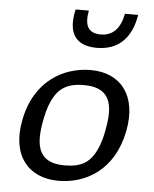

<svg xmlns="http://www.w3.org/2000/svg" viewBox="-56 -853 732 912"><g transform="rotate(5 310.0 -397.0)"><path d="M257 12C384.5 12 520.5 -61 557.5 -252C591 -423.5 506.5 -525.5 365 -525.5C238.5 -525.5 98 -453 61 -260.5C27.5 -90 112.5 12 257 12ZM161 -274.5C181 -376.5 217 -413.5 242.5 -429C267.5 -444.5 298 -451.5 339.5 -451.5C483 -451.5 477.5 -341.5 457.5 -241C438 -138.5 400.5 -101 375.5 -85.5C351.5 -70.5 320 -63.5 279 -63.5C136 -63.5 141.5 -173 161 -274.5ZM267.5 -806C241.5 -694.5 280.5 -633 383 -633C485.5 -633 548 -694.5 565.5 -806H502.5C489.5 -738 457 -698 395.5 -698C334 -698 317.5 -738 330.5 -806Z"/></g></svg>

Font: Monaspace Argon
Style: Italic
Weight: 400
Italic angle: -11°
Designer: Riley Cran & the Lettermatic Team
Foundry: Lettermatic
Version: Version 1.101 (Monaspace Argon)